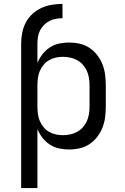

<svg xmlns="http://www.w3.org/2000/svg" viewBox="-20 -755 640 980"><path d="M88 205V-533Q88 -561 93.5 -588.5Q99 -616 112 -640.5Q125 -665 145.5 -684Q166 -703 191.5 -714.5Q217 -726 244.5 -730.5Q272 -735 299 -735V-662Q282 -662 265 -659Q248 -656 232.5 -648Q217 -640 204.5 -627.5Q192 -615 184.5 -600Q177 -585 174 -567.5Q171 -550 171 -533V-434Q181 -458 197 -478.5Q213 -499 234.5 -513Q256 -527 281.5 -532.5Q307 -538 332 -538Q360 -538 386.5 -532Q413 -526 436 -511Q459 -496 476 -474Q493 -452 503 -426.5Q513 -401 516.5 -374Q520 -347 520 -320V-210Q520 -183 516.5 -156Q513 -129 503 -103.5Q493 -78 476 -56Q459 -34 436 -19Q413 -4 386.5 2Q360 8 332 8Q307 8 281.5 2.5Q256 -3 234.5 -17Q213 -31 197 -51.5Q181 -72 171 -96V205ZM301 -65Q320 -65 338.5 -69Q357 -73 373.5 -82Q390 -91 403 -105.5Q416 -120 423.5 -137Q431 -154 434 -172.5Q437 -191 437 -210V-320Q437 -339 434 -357.5Q431 -376 423.5 -393Q416 -410 403 -424.5Q390 -439 373.5 -448Q357 -457 338.5 -461Q320 -465 301 -465Q282 -465 264 -461Q246 -457 230 -447.5Q214 -438 202 -423.5Q190 -409 183 -392Q176 -375 173.5 -356.5Q171 -338 171 -320V-210Q171 -192 173.5 -173.5Q176 -155 183 -138Q190 -121 202 -106.5Q214 -92 230 -82.5Q246 -73 264 -69Q282 -65 301 -65Z"/></svg>

Font: Iosevka Mono
Style: Regular
Weight: 400
Designer: Belleve Invis
Foundry: Belleve Invis
Version: Version 11.1.1